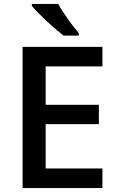

<svg xmlns="http://www.w3.org/2000/svg" viewBox="-20 -951 598 971"><path d="M498 -99.1V0H94.2V-713.9H498V-615.2H210.9V-420.9H480V-323.2H210.9V-99.1ZM378.4 -771H301.3Q269 -795.4 215.8 -844.2Q163.6 -893.6 141.1 -920.9V-931.2H274.4Q290 -901.4 324.7 -852.5Q354.5 -811.5 378.4 -783.2Z"/></svg>

Font: Open Sans
Style: SemiBold
Weight: 600
Foundry: Ascender Corporation
Version: Version 1.10